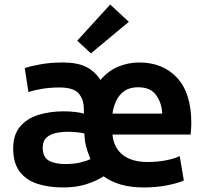

<svg xmlns="http://www.w3.org/2000/svg" viewBox="-20 -813 910 845"><path d="M259 12Q193 12 143.5 -4.5Q94 -21 66 -58.5Q38 -96 38 -160Q38 -220 68.5 -256Q99 -292 149.5 -307.5Q200 -323 259 -323Q288 -323 312.5 -320Q337 -317 349 -313V-333Q349 -375 326.5 -401.5Q304 -428 242 -428Q200 -428 164.5 -422Q129 -416 105 -408L89 -513Q113 -522 158.5 -530Q204 -538 256 -538Q320 -538 358.5 -519Q397 -500 422 -461Q456 -501 500 -519.5Q544 -538 593 -538Q697 -538 759.5 -470.5Q822 -403 822 -271Q822 -260 821 -246Q820 -232 819 -221H475Q480 -164 519.5 -132Q559 -100 630 -100Q673 -100 711 -107.5Q749 -115 771 -126L789 -19Q768 -8 718.5 2Q669 12 614 12Q555 12 511 -1Q467 -14 436 -37Q401 -15 357.5 -1.5Q314 12 259 12ZM475 -313H694Q692 -360 667 -394.5Q642 -429 588 -429Q551 -429 527.5 -412.5Q504 -396 491.5 -369.5Q479 -343 475 -313ZM267 -91Q304 -91 332 -97.5Q360 -104 378 -113Q364 -147 358 -172.5Q352 -198 351 -226Q338 -229 317.5 -231Q297 -233 280 -233Q251 -233 225.5 -227.5Q200 -222 184 -207Q168 -192 168 -163Q168 -122 194.5 -106.5Q221 -91 267 -91ZM380 -578 320 -634 465 -793 547 -717Z"/></svg>

Font: Ubuntu Sans
Style: Bold
Weight: 700
Designer: Dalton Maag Ltd
Foundry: Dalton Maag Ltd
Version: Version 1.006; ttfautohint (v1.8.4.7-5d5b)